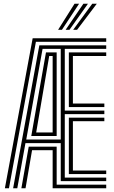

<svg xmlns="http://www.w3.org/2000/svg" viewBox="-20 -1004 609 1024"><path d="M6 0 154.2 -800H546.5V-781H171.5L27.8 0ZM50 0 189.8 -762.2H546.5V-743.2H325.5V-414.2H536.5V-395.2H325.5V-56.8H546.5V-37.8H304V-240.8H115.8L72.2 0ZM120 -259.8H304V-743.2H207ZM146.8 -278.5 225.2 -724.5H282.2V-278.5ZM347.2 -433V-724.5H546.5V-705.5H368.8V-452H536.5V-433ZM173 -297.5H260.8V-705.5H242.5ZM347.2 -75.5V-376.5H536.5V-357.5H368.8V-94.5H546.5V-75.5ZM94 0 133.2 -221.8H282.2V-19H546.5V0H260.8V-203H151L116.2 0ZM289.8 -845 377.5 -984H401.8L310.2 -845ZM370.2 -845 472 -984H496.2L391 -845ZM330 -845 424.8 -984H449L350.5 -845Z"/></svg>

Font: Big Shoulders Inline Display
Style: Bold
Weight: 700
Designer: Patric King
Foundry: XO Type Co
Version: Version 1.000